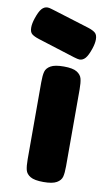

<svg xmlns="http://www.w3.org/2000/svg" viewBox="-135 -818 478 861"><g transform="rotate(10 104.0 -387.0)"><path d="M-47 -673Q-47 -691 -39 -715Q-28 -748 -16.5 -761Q-5 -774 10 -774Q17 -774 26.5 -771Q36 -768 40 -767L205 -716Q227 -709 237.5 -700Q248 -691 248 -670Q248 -652 240 -628Q229 -595 217.5 -582Q206 -569 191 -569Q184 -569 164 -575L161 -576L-4 -628Q-26 -635 -36.5 -643.5Q-47 -652 -47 -673ZM128 -526Q169 -526 187.5 -514.5Q206 -503 210.5 -485.5Q215 -468 215 -437V-87Q215 -56 210.5 -39Q206 -22 187 -11Q168 0 127 0Q86 0 67.5 -11Q49 -22 44.5 -39.5Q40 -57 40 -88V-439Q40 -470 44.5 -487Q49 -504 68 -515Q87 -526 128 -526Z"/></g></svg>

Font: Fredoka One
Style: Regular
Weight: 400
Designer: Milena B. Brandão, Ben Nathan
Version: Version 2.000; ttfautohint (v1.5.33-1714) -l 8 -r 50 -G 200 